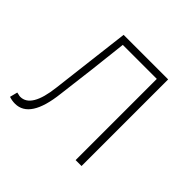

<svg xmlns="http://www.w3.org/2000/svg" viewBox="-139 -670 826 826"><g transform="rotate(45 274.0 -257.0)"><path d="M15 7 24 -28 34 -26Q40 -24 46 -24Q112 -24 128 -162L150 -345L172 -527H443V0H407V-494H200Q194 -445 181 -326L160 -156Q141 13 51 13Q32 13 15 7Z"/></g></svg>

Font: Merged Yaku Han JP Thin
Style: Regular
Weight: 250
Designer: Ryoko NISHIZUKA 西塚涼子 (kana, bopomofo & ideographs); Paul D. Hunt (Latin, Greek & Cyrillic); Sandoll Communications 산돌커뮤니
Foundry: Adobe
Version: Version 2.004